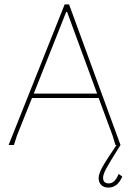

<svg xmlns="http://www.w3.org/2000/svg" viewBox="-20 -657 594 870"><path d="M526 0Q475 81 461 107.5Q447 134 447 148Q447 174 473 174Q501 174 517 132H519L534 143Q513 193 471 193Q451 193 439 181.5Q427 170 427 150Q427 131 442.5 102.5Q458 74 508 0H503L490 -43L427 -213H125L57 -43L43 0H19L273 -637H293ZM280 -603 133 -233H420L284 -603Z"/></svg>

Font: Alegreya Sans Thin
Style: Regular
Weight: 100
Designer: Juan Pablo del Peral
Foundry: Huerta Tipografica
Version: Version 2.007